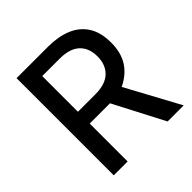

<svg xmlns="http://www.w3.org/2000/svg" viewBox="-187 -839 978 978"><g transform="rotate(-45 301.5 -350.0)"><path d="M80 0V-700H307Q380 -700 434.5 -677.5Q489 -655 519 -608Q549 -561 549 -487Q549 -415 517.8 -366.5Q486.5 -318 427 -290L584 0H468L326 -273Q324.5 -273 323.5 -273Q322.5 -273 321 -273H180V0ZM180 -358H306Q377.5 -358 413.8 -392.5Q450 -427 450 -487Q450 -548 413.8 -581.5Q377.5 -615 306 -615H180Z"/></g></svg>

Font: Cabin Resolve
Style: Regular-Resolve
Weight: 400
Designer: Pablo Impallari
Foundry: Pablo Impallari. http://www.impallari.com Igino Marini. http://www.ikern.com
Version: Version 3.001